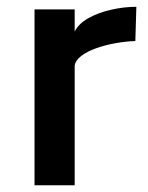

<svg xmlns="http://www.w3.org/2000/svg" viewBox="-20 -550 440 570"><path d="M82.5 -522H201.7V-456.1Q212.9 -479.5 242.4 -496.1Q272 -512.7 310.1 -521.2Q348.1 -529.8 384.8 -529.8L381.8 -428.2Q354 -427.2 323.5 -421.9Q293 -416.5 266.1 -407Q239.3 -397.5 221.7 -384.3Q204.1 -371.1 201.7 -355V0H82.5Z"/></svg>

Font: Monda SemiBold
Style: Regular
Weight: 600
Designer: Vernon Adams
Foundry: Vernon Adams
Version: Version 2.200